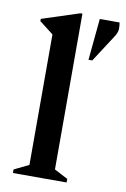

<svg xmlns="http://www.w3.org/2000/svg" viewBox="-85 -801 559 852"><g transform="rotate(10 194.0 -375.0)"><path d="M35 0V-16L101 -48V-636L38 -685V-695L207 -750H216V-48L277 -16V0ZM278 -553 296 -740H385Q388 -726 387.5 -710.5Q387 -695 374 -675L295 -553Z"/></g></svg>

Font: Spectral SemiBold
Style: Regular
Weight: 600
Designer: Jean-Baptiste Levee
Foundry: Production Type
Version: Version 2.001